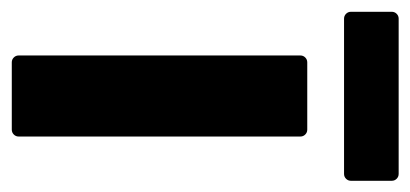

<svg xmlns="http://www.w3.org/2000/svg" viewBox="-238 -504 713 334"><g transform="rotate(90 119.0 -336.5)"><path d="M60 0Q55 0 51.5 -3.5Q48 -7 48 -12V-502Q48 -507 51.5 -510.5Q55 -514 60 -514H177Q182 -514 185.5 -510.5Q189 -507 189 -502V-12Q189 -7 185.5 -3.5Q182 0 177 0ZM-16 -578Q-21 -578 -24.5 -581.5Q-28 -585 -28 -590V-661Q-28 -666 -24.5 -669.5Q-21 -673 -16 -673H254Q259 -673 262.5 -669.5Q266 -666 266 -661V-590Q266 -585 262.5 -581.5Q259 -578 254 -578Z"/></g></svg>

Font: LinhAnh
Style: Bold
Weight: 700
Designer: Jeremy Tribby
Foundry: Tribby Type
Version: Version 1.408